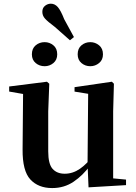

<svg xmlns="http://www.w3.org/2000/svg" viewBox="-20 -977 718 1014"><path d="M215.8 -627.3Q188.5 -627.3 168.5 -644Q148.4 -660.8 148.4 -690Q148.4 -721 168.5 -737.7Q188.5 -754.4 215.8 -754.4Q241.8 -754.4 262 -737.7Q282.2 -721 282.2 -690Q282.2 -660.8 262 -644Q241.8 -627.3 215.8 -627.3ZM349.4 -764.3 270.1 -834.4Q231.8 -863 217.7 -878.7Q203.6 -894.4 203.6 -914.4Q203.6 -935.4 217.8 -946.4Q231.9 -957.5 248.4 -957.5Q269.2 -957.5 284.9 -940.1Q300.6 -922.7 319.1 -875.5L370.5 -781.2ZM456.9 -627.3Q430.1 -627.3 410.2 -644Q390.2 -660.8 390.2 -690Q390.2 -721 410.2 -737.7Q430.1 -754.4 456.9 -754.4Q482.9 -754.4 503.3 -737.7Q523.8 -721 523.8 -690Q523.8 -660.8 503.3 -644Q482.9 -627.3 456.9 -627.3ZM255.7 16.2Q182.1 16.2 140.2 -29.3Q98.3 -74.7 99.3 -187.9L102 -497.7L132 -475.4L28.4 -493.5V-520.2L228 -545.4L240.2 -534.8L234.7 -388.7V-177.8Q234.7 -111 257.7 -85.3Q280.7 -59.5 321.8 -59.5Q364.7 -59.5 402.5 -85.8Q440.3 -112.1 469.6 -153.8L503.2 -103H456Q418.4 -51 368.8 -17.4Q319.2 16.2 255.7 16.2ZM447.6 12.4 442.4 -109.4V-111.9L445.6 -481.6L373.7 -493.2V-516.6L570.9 -545.4L581.6 -534.8L577.6 -388.7V-35L645.6 -28.5V0.7Z"/></svg>

Font: Source Han Serif JP VF
Style: Regular
Weight: 250
Designer: Ryoko NISHIZUKA 西塚涼子 (kana & ideographs); Frank Grießhammer (Latin, Greek & Cyrillic); Wenlong ZHANG 张文龙 (bopomofo); San
Foundry: Adobe
Version: Version 2.001;hotconv 1.1.0;makeotfexe 2.6.0